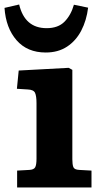

<svg xmlns="http://www.w3.org/2000/svg" viewBox="-30 -832 454 852"><path d="M46 0V-75L100 -78Q120 -79 126 -89.5Q132 -100 132 -128V-374Q132 -406 125.5 -420Q119 -434 93 -435L45 -438L53 -519L275 -531L291 -522V-125Q291 -102 295.5 -90.5Q300 -79 322 -78L376 -75V0ZM173 -599Q91 -599 43.5 -653.5Q-4 -708 -10 -797L55 -812Q80 -707 177 -707Q228 -707 256.5 -736Q285 -765 298 -811L361 -798Q354 -741 330.5 -696Q307 -651 267.5 -625Q228 -599 173 -599Z"/></svg>

Font: Literata 7pt
Style: Bold
Weight: 700
Designer: Latin by Veronika Burian and Jose Scaglione. Greek by Irene Vlachou. Cyrillic by Vera Evstafieva.
Foundry: TypeTogether
Version: Version 3.002